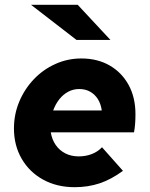

<svg xmlns="http://www.w3.org/2000/svg" viewBox="-20 -767 623 798"><path d="M290 11Q217 11 160 -20Q103 -51 70.5 -106.5Q38 -162 38 -233Q38 -292 60 -344.5Q82 -397 120.5 -437.5Q159 -478 210 -501Q261 -524 318 -524Q385 -524 435.5 -495Q486 -466 514.5 -414Q543 -362 543 -293Q543 -270 541.5 -251.5Q540 -233 537 -217H191Q196 -187 211.5 -164.5Q227 -142 251.5 -129.5Q276 -117 307 -117Q336 -117 361 -126.5Q386 -136 404 -155L491 -57Q442 -21 394 -5Q346 11 290 11ZM201 -308H403Q399 -336 386.5 -355.5Q374 -375 354.5 -386Q335 -397 309 -397Q285 -397 264 -386Q243 -375 227 -355Q211 -335 201 -308ZM298 -601 109 -747H303L439 -601Z"/></svg>

Font: Red Hat Text VF
Style: Italic
Weight: 300
Italic angle: -12°
Designer: Pentagram, MCKL
Foundry: Pentagram, MCKL
Version: Version 1.023